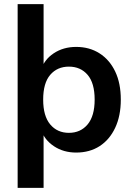

<svg xmlns="http://www.w3.org/2000/svg" viewBox="-20 -725 640 925"><path d="M65 180V-705H190V-386H177Q192 -437 238.5 -468Q285 -499 347 -499Q411 -499 459.5 -468Q508 -437 535 -380.5Q562 -324 562 -245Q562 -167 535 -109.5Q508 -52 460 -21Q412 10 347 10Q286 10 240 -20.5Q194 -51 178 -100H190V180ZM312 -85Q368 -85 402 -125.5Q436 -166 436 -245Q436 -325 402 -364.5Q368 -404 312 -404Q256 -404 222 -364.5Q188 -325 188 -245Q188 -166 222 -125.5Q256 -85 312 -85Z"/></svg>

Font: Nunito Sans 12pt ExtraLight 12pt
Style: Bold
Weight: 700
Version: Version 3.101;gftools[0.9.27]